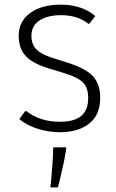

<svg xmlns="http://www.w3.org/2000/svg" viewBox="-20 -559 500 826"><path d="M359.4 -137.2Q359.4 -85.4 329.6 -60.5Q299.8 -35.2 237.8 -35.2Q151.4 -35.2 94.7 -80.6H87.9L63 -46.4Q97.7 -18.6 144 -4.4Q190.9 9.8 237.8 9.8Q316.4 9.8 363.8 -27.3Q411.1 -64.5 411.1 -138.7Q411.1 -194.3 381.8 -229Q353 -262.7 273.4 -288.6L203.6 -310.5Q155.8 -325.7 135.3 -348.1Q115.2 -369.6 115.2 -404.8Q115.2 -448.7 150.4 -471.2Q184.6 -493.7 242.7 -493.7Q313.5 -493.7 359.9 -457H364.7L389.6 -489.7Q366.2 -511.7 327.6 -525.4Q288.6 -539.1 242.2 -539.1Q159.2 -539.1 110.4 -503.4Q60.5 -467.8 60.5 -404.3Q60.5 -352.1 88.9 -320.3Q116.7 -287.1 189.9 -264.6L260.3 -243.2Q318.4 -225.1 339.4 -201.7Q359.4 -178.7 359.4 -137.2ZM200.2 215.3 196.8 247.1H229Q233.4 228 239.3 207Q245.1 182.6 255.4 135.3Q265.1 86.4 264.6 74.7H209Q209 97.7 206.1 140.6Q203.1 183.6 200.2 215.3Z"/></svg>

Font: My Font
Style: ExtraLight
Weight: 500
Designer: Vernon Adams
Foundry: newtypography
Version: Version 0.001